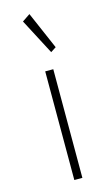

<svg xmlns="http://www.w3.org/2000/svg" viewBox="-121 -828 510 874"><g transform="rotate(-15 134.0 -391.0)"><path d="M115.5 0V-512H153.5V0ZM164.5 -589.5 76.5 -757.5 113.5 -782.5 190 -606Z"/></g></svg>

Font: Spartan Thin ExtraLight
Style: Regular
Weight: 250
Version: Version 1.004